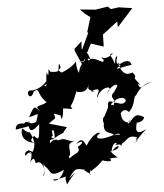

<svg xmlns="http://www.w3.org/2000/svg" viewBox="-69 -1105 1070 1254"><g transform="rotate(-5 465.5 -478.0)"><path d="M280 -349C277 -384 257 -386 317 -363C316 -314 335 -358 336 -407C393 -404 409 -388 386 -415C418 -468 411 -456 450 -557C403 -535 433 -553 436 -507C502 -495 522 -527 526 -619C522 -524 493 -525 532 -507C581 -498 510 -501 531 -505C621 -536 552 -468 566 -459C594 -536 696 -533 628 -481C678 -548 715 -537 698 -516C659 -458 688 -500 667 -475C668 -473 647 -465 679 -424C656 -409 630 -462 629 -381C676 -454 747 -455 749 -422C722 -376 665 -445 668 -399C621 -417 649 -408 588 -311C603 -340 643 -337 607 -336C568 -320 605 -246 600 -316C567 -208 636 -232 652 -207C531 -167 523 -208 563 -224C555 -244 502 -210 470 -155C462 -143 454 -229 402 -169C462 -200 443 -162 411 -151C427 -98 390 -123 331 -61C374 -39 329 -143 344 -90C380 -110 321 -184 391 -185C327 -201 336 -217 280 -202C293 -210 245 -218 231 -183C261 -158 197 -218 262 -213C267 -220 225 -222 254 -236C243 -283 271 -296 265 -219C305 -247 332 -246 327 -256L351 -284L235 -317ZM106 -349C99 -298 101 -250 172 -319C163 -215 163 -212 129 -249C146 -245 75 -218 136 -200C49 -209 44 -274 60 -301C105 -254 108 -280 108 -268C142 -201 132 -173 105 -126C144 -141 157 -119 82 -158C112 -94 94 -156 82 -154C99 -149 55 -159 65 -120C96 -155 123 -156 90 -69C105 -102 124 -110 127 -66C171 -96 197 -1 166 23C204 -42 146 -93 189 -38C227 -6 204 39 307 -8C283 58 234 68 232 48C279 56 365 17 357 27C340 29 296 10 319 89C364 26 412 -12 337 50C388 -28 396 -1 449 3C408 -6 505 50 479 36C459 47 492 -16 481 17C576 -40 546 -51 577 -45C545 -51 646 -20 612 -55C689 -66 669 -38 619 -103C704 -107 684 -168 627 -96C633 -147 659 -178 696 -129C687 -148 761 -217 742 -218C702 -190 681 -216 651 -202C686 -229 728 -201 656 -142C734 -129 725 -209 800 -178C779 -131 844 -180 781 -144C784 -135 786 -156 865 -225C795 -190 791 -221 811 -283C787 -264 856 -273 858 -305C787 -351 791 -285 727 -256C800 -290 711 -254 771 -298C742 -253 713 -314 724 -292C700 -322 718 -357 703 -335C732 -386 765 -348 762 -346C800 -378 801 -428 814 -455C810 -411 826 -517 931 -530C852 -509 853 -477 837 -526C849 -521 872 -492 808 -577C776 -545 858 -558 807 -602C786 -595 743 -577 719 -674C785 -617 763 -632 731 -660C713 -656 797 -711 807 -652C746 -648 665 -613 738 -659C678 -665 739 -732 710 -711C732 -732 700 -722 700 -666C675 -744 663 -720 677 -734C722 -757 640 -684 611 -725C634 -696 598 -728 627 -704C633 -661 584 -724 541 -713C527 -690 511 -735 544 -710C530 -736 531 -797 424 -793C525 -800 442 -734 540 -766C467 -741 545 -680 462 -706C538 -698 466 -713 457 -610C487 -609 442 -623 447 -706C425 -678 374 -649 347 -642C300 -676 365 -651 335 -701C322 -658 346 -642 273 -654C253 -707 271 -596 249 -650C239 -598 249 -543 227 -567C238 -578 270 -575 258 -604C265 -643 242 -554 147 -542C87 -558 128 -459 154 -533C199 -565 170 -515 233 -458C197 -432 140 -448 186 -404C150 -427 159 -461 110 -370C178 -383 177 -408 154 -336C104 -311 97 -361 74 -331C73 -332 16 -346 17 -297L114 -313ZM444 -788 446 -773 486 -683 554 -814 636 -787 638 -866 738 -943 739 -905 844 -1021 756 -1034 704 -1027 685 -1045 604 -1032 502 -1042 533 -1011 566 -986 537 -891 543 -885 490 -772 494 -834Z"/></g></svg>

Font: Hussar Lance
Style: ExBdObl
Weight: 700
Foundry: Cannot Into Space Fonts, PlusOne Fonts
Version: Version 2.270